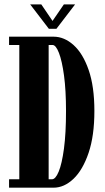

<svg xmlns="http://www.w3.org/2000/svg" viewBox="-20 -870 485 890"><path d="M22 0V-39H69.5V-661.5H22V-700H228Q278 -700 321.2 -661Q364.5 -622 391 -545.5Q417.5 -469 417.5 -355.5Q417.5 -241 390.8 -161.8Q364 -82.5 320.8 -41.2Q277.5 0 228 0ZM205.5 -39H221Q237.5 -39 252.2 -74.8Q267 -110.5 276.5 -181.2Q286 -252 286 -355.5Q286 -451 276.8 -519.5Q267.5 -588 253.2 -624.8Q239 -661.5 223.5 -661.5H205.5ZM206.5 -736.5 120 -849.5H171.5L223.5 -773L276 -849.5H328L241.5 -736.5Z"/></svg>

Font: Imbue Thin 10pt ExtraBold
Style: Regular
Weight: 800
Version: Version 1.102